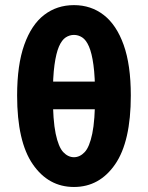

<svg xmlns="http://www.w3.org/2000/svg" viewBox="-20 -733 589 765"><path d="M274.7 12Q172.9 12 110.6 -78.6Q48.2 -169.1 48.2 -352.5Q48.2 -474.4 76.7 -554.5Q105.2 -634.6 156 -673.6Q206.8 -712.6 274.7 -712.6Q342.6 -712.6 393.4 -673.2Q444.2 -633.8 472.7 -554.1Q501.2 -474.4 501.2 -352.5Q501.2 -169.1 438.9 -78.6Q376.6 12 274.7 12ZM274.7 -106.6Q298.1 -106.6 317.3 -126.8Q336.5 -147 347.6 -200.4Q358.8 -253.8 358.8 -352.5Q358.8 -427.2 352.3 -474.3Q345.9 -521.4 334.5 -547.6Q323.2 -573.8 307.6 -583.9Q292.1 -593.9 274.7 -593.9Q257.4 -593.9 241.8 -583.9Q226.3 -573.8 214.9 -547.6Q203.6 -521.4 197.1 -474.3Q190.6 -427.2 190.6 -352.5Q190.6 -253.8 201.8 -200.4Q213 -147 232.1 -126.8Q251.3 -106.6 274.7 -106.6ZM127.2 -297.6V-408H422.2V-297.6Z"/></svg>

Font: Source Sans 3 VF
Style: Regular
Weight: 200
Designer: Paul D. Hunt
Foundry: Adobe
Version: Version 3.046;hotconv 1.0.118;makeotfexe 2.5.65603